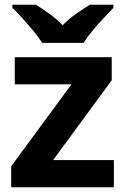

<svg xmlns="http://www.w3.org/2000/svg" viewBox="-20 -786 528 806"><path d="M458 0H27V-88L280 -432H42V-546H449V-449L203 -114H458ZM157 -606Q143 -629 120.5 -656Q98 -683 74.5 -709Q51 -735 32 -753V-766H131Q157 -750 187 -728.5Q217 -707 243 -680Q269 -707 300 -728.5Q331 -750 357 -766H456V-753Q438 -735 414 -709Q390 -683 367.5 -656Q345 -629 331 -606Z"/></svg>

Font: Noto Sans Gurmukhi UI
Style: Bold
Weight: 700
Designer: Jelle Bosma - Monotype Design Team
Foundry: Monotype Imaging Inc.
Version: Version 2.004; ttfautohint (v1.8.4.7-5d5b)